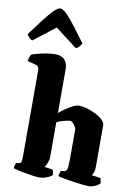

<svg xmlns="http://www.w3.org/2000/svg" viewBox="-153 -1167 870 1237"><g transform="rotate(10 281.5 -548.0)"><path d="M195 0Q183 0 159 -3Q135 -6 107.5 -11Q80 -16 56.5 -21Q33 -26 21 -30Q21 -38 24.5 -49Q28 -60 30 -66L47 -68Q64 -70 65.5 -87.5Q67 -105 67 -147V-682Q67 -693 61.5 -701Q56 -709 47 -711L-10 -726Q-8 -743 -2.5 -755Q3 -767 7 -772Q18 -776 43 -782.5Q68 -789 99 -794.5Q130 -800 159 -800Q200 -800 220 -777Q240 -754 240 -717V-430Q254 -442 277 -458.5Q300 -475 324.5 -487.5Q349 -500 366 -500Q390 -500 419.5 -491.5Q449 -483 477 -469Q505 -455 523 -437.5Q541 -420 541 -402V-129Q541 -107 535 -92.5Q529 -78 524 -73L583 -65Q585 -58 587 -49Q589 -40 589 -31Q584 -24 571 -16.5Q558 -9 543.5 -4.5Q529 0 516 0Q504 0 475.5 -3Q447 -6 414 -11Q381 -16 353.5 -21Q326 -26 314 -30Q314 -38 317.5 -49Q321 -60 323 -66L343 -68Q354 -69 359.5 -77Q365 -85 366.5 -102Q368 -119 368 -147V-344Q368 -350 364 -358.5Q360 -367 353.5 -375Q347 -383 340.5 -388.5Q334 -394 328 -394Q320 -394 308 -391.5Q296 -389 282.5 -385.5Q269 -382 257.5 -377.5Q246 -373 240 -369V-143Q240 -123 232 -103Q224 -83 216 -73L270 -65Q272 -60 274.5 -49.5Q277 -39 277 -31Q272 -24 257 -16.5Q242 -9 225 -4.5Q208 0 195 0ZM-3 -862Q-16 -865 -25.5 -876Q-35 -887 -40 -897Q-1 -949 33 -994Q67 -1039 94.5 -1067.5Q122 -1096 139 -1096Q157 -1096 184 -1068.5Q211 -1041 245 -996Q279 -951 318 -898Q314 -891 304 -878.5Q294 -866 280 -862L137 -971Z"/></g></svg>

Font: Texturina Medium 12pt Black
Style: Regular
Weight: 900
Version: Version 1.002